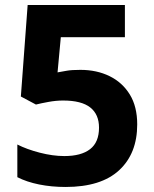

<svg xmlns="http://www.w3.org/2000/svg" viewBox="-20 -734 612 764"><path d="M300 -456Q365 -456 416 -431Q467 -406 496.5 -358Q526 -310 526 -239Q526 -123 454 -56.5Q382 10 241 10Q185 10 135.5 0Q86 -10 49 -29V-159Q86 -140 138 -126.5Q190 -113 236 -113Q303 -113 338.5 -140.5Q374 -168 374 -226Q374 -279 339 -306.5Q304 -334 231 -334Q203 -334 173 -328.5Q143 -323 123 -318L63 -350L90 -714H477V-586H222L209 -446Q226 -449 245.5 -452.5Q265 -456 300 -456Z"/></svg>

Font: Noto Sans Sundanese
Style: Regular
Weight: 400
Designer: Monotype Design Team (Regular), Sérgio L. Martins (other weights)
Foundry: Monotype Imaging Inc.
Version: Version 2.003